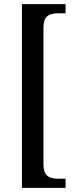

<svg xmlns="http://www.w3.org/2000/svg" viewBox="-20 -780 369 928"><path d="M86 128V-760H297V-716H261Q242 -716 225.5 -711Q209 -706 199.5 -691Q190 -676 190 -644V12Q190 43 199.5 58.5Q209 74 225.5 79Q242 84 261 84H297V128Z"/></svg>

Font: Noto Serif Khmer Condensed Medium
Style: Regular
Weight: 500
Width: 3
Designer: Danh Hong and the Monotype Design Team
Foundry: Monotype Imaging Inc.
Version: Version 2.004